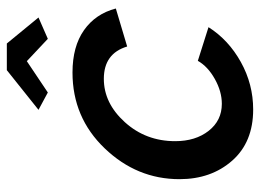

<svg xmlns="http://www.w3.org/2000/svg" viewBox="-122 -648 779 576"><g transform="rotate(-90 268.0 -359.5)"><path d="M227 -634 346 -729H426L504 -634L440 -606L373 -669L279 -606ZM19 -211Q19 -339 111.5 -435.5Q204 -532 339 -532Q417 -532 466 -497.5Q515 -463 531 -402L417 -368Q396 -438 320 -438Q247 -438 190 -375Q133 -312 133 -224Q133 -163 164 -123.5Q195 -84 245 -84Q282 -84 319.5 -105Q357 -126 374 -156L475 -124Q437 -64 370.5 -27Q304 10 228 10Q130 10 74.5 -53Q19 -116 19 -211Z"/></g></svg>

Font: Raleway-v4020 SemiBold
Style: Italic
Weight: 600
Italic angle: -12°
Designer: Matt McInerney, Pablo Impallari, Rodrigo Fuenzalida
Foundry: Matt McInerney, Pablo Impallari, Rodrigo Fuenzalida
Version: Version 4.020;PS 004.020;hotconv 1.0.88;makeotf.lib2.5.64775